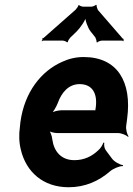

<svg xmlns="http://www.w3.org/2000/svg" viewBox="-20 -778 561 808"><path d="M332 -538C300 -538 270 -531 242 -518C153 -479 83 -390 66 -265L64 -246C59 -211 60 -178 68 -147C90 -55 161 10 269 10C338 10 396 -16 443 -57C457 -69 485 -80 497 -79L498 -83C485 -84 460 -98 451 -111L425 -146C419 -154 417 -169 419 -177L415 -178C413 -170 403 -153 394 -146C367 -120 334 -104 293 -104C238 -104 207 -140 200 -192C199 -206 191 -226 184 -233L182 -229C189 -223 208 -218 222 -218H477C491 -218 512 -209 519 -202L521 -204C515 -212 509 -234 511 -248L515 -278C536 -434 474 -538 332 -538ZM383 -326 382 -320C382 -317 380 -311 382 -310L385 -312C384 -314 378 -314 375 -314H239C225 -314 201 -308 192 -301L194 -297C203 -305 217 -328 223 -344C239 -389 269 -424 315 -424C367 -424 391 -387 383 -326ZM497 -615 392 -736C390 -740 385 -753 387 -756L384 -758C381 -754 369 -750 365 -750H329C325 -750 314 -754 312 -757L310 -756C311 -753 301 -740 298 -737L163 -618C162 -617 160 -617 159 -617L157 -614C157 -613 159 -612 159 -611C159 -609 156 -607 155 -606L157 -604C158 -605 160 -607 162 -607H245C249 -607 260 -603 262 -600L266 -601C264 -604 273 -617 276 -620L303 -646C318 -661 341 -694 343 -710H339C337 -694 350 -660 361 -646L381 -621C383 -617 388 -604 386 -601L389 -599C391 -603 404 -607 408 -607H495C496 -607 497 -605 498 -604L501 -607C500 -608 499 -609 499 -610C499 -611 500 -611 501 -612L499 -615Z"/></svg>

Font: Asimov
Style: EdgeNarIt
Weight: 500
Designer: Google
Version: Version 2.000980: 2014